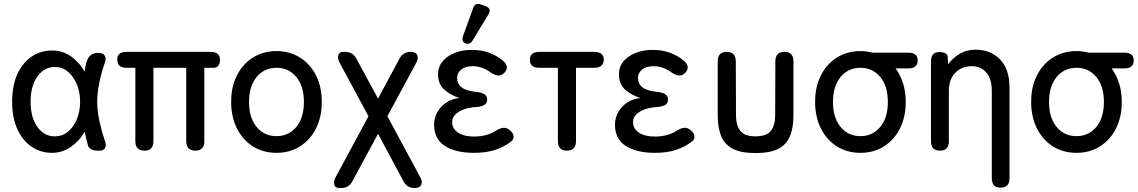

<svg xmlns="http://www.w3.org/2000/svg" viewBox="-20 -758 5724 966"><path d="M242 11Q185 11 139.5 -19.5Q94 -50 67.5 -107.5Q41 -165 41 -246Q41 -328 67.5 -385.5Q94 -443 139.5 -473.5Q185 -504 242 -504Q295 -504 337.5 -474Q380 -444 406 -397Q409 -428 418 -454Q433 -492 473 -492Q499 -492 507.5 -477.5Q516 -463 506 -438Q490 -392 479.5 -341Q469 -290 469 -246Q469 -202 479.5 -152Q490 -102 506 -55Q516 -30 509.5 -15Q503 0 481 0H473Q432 0 423 -25Q418 -42 413.5 -60.5Q409 -79 406 -95Q379 -48 336 -18.5Q293 11 242 11ZM260 -72Q296 -73 323.5 -96.5Q351 -120 367 -159.5Q383 -199 383 -246Q383 -294 367 -333Q351 -372 323.5 -396Q296 -420 260 -421Q205 -423 169.5 -375Q134 -327 134 -246Q134 -165 169.5 -117.5Q205 -70 260 -72Z M707 0Q661 0 661 -48V-417H617Q570 -417 570 -457Q568 -497 617 -497H1039Q1087 -497 1087 -457Q1085 -417 1056 -417H1008V-48Q1008 0 963 0Q917 0 917 -48V-417H752V-48Q752 0 707 0Z M1371 11Q1305 11 1253.5 -21Q1202 -53 1172.5 -111Q1143 -169 1143 -245Q1143 -322 1172.5 -379.5Q1202 -437 1253.5 -469Q1305 -501 1371 -501Q1437 -501 1488.5 -469Q1540 -437 1569.5 -379.5Q1599 -322 1599 -245Q1599 -169 1569.5 -111Q1540 -53 1488.5 -21Q1437 11 1371 11ZM1371 -73Q1432 -73 1470.5 -119Q1509 -165 1509 -245Q1509 -325 1470.5 -371Q1432 -417 1371 -417Q1310 -417 1271.5 -371Q1233 -325 1233 -245Q1233 -165 1271.5 -119Q1310 -73 1371 -73Z M2066 188Q2028 188 2010 154L1882 -85L1753 154Q1735 188 1697 188H1687Q1667 188 1662 171.5Q1657 155 1670 131L1834 -173L1690 -440Q1677 -464 1682 -480.5Q1687 -497 1707 -497H1717Q1755 -497 1773 -463L1882 -262L1990 -463Q2008 -497 2046 -497Q2072 -497 2079.5 -480.5Q2087 -464 2073 -440L1929 -173L2093 131Q2107 155 2099.5 171.5Q2092 188 2066 188Z M2365 11Q2272 11 2218 -24Q2164 -59 2164 -131Q2164 -163 2179.5 -192Q2195 -221 2224 -241Q2253 -261 2292 -265Q2249 -278 2216.5 -306Q2184 -334 2184 -384Q2184 -422 2207 -449.5Q2230 -477 2268.5 -492Q2307 -507 2353 -507Q2403 -507 2442.5 -492Q2482 -477 2511 -452Q2529 -437 2530 -421Q2531 -405 2517 -391Q2502 -377 2487 -378Q2472 -379 2452 -391Q2434 -405 2410 -415Q2386 -425 2358 -425Q2321 -425 2300.5 -408Q2280 -391 2280 -367Q2280 -335 2303.5 -317.5Q2327 -300 2382 -295Q2431 -289 2431 -257Q2431 -240 2419 -231.5Q2407 -223 2383 -220Q2327 -218 2291 -197Q2255 -176 2255 -144Q2255 -110 2285 -90.5Q2315 -71 2364 -71Q2433 -71 2479 -103Q2498 -114 2513.5 -115Q2529 -116 2545 -103Q2562 -89 2564 -73Q2566 -57 2550 -45Q2516 -19 2471.5 -4Q2427 11 2365 11ZM2359 -556Q2344 -531 2322 -540Q2300 -548 2310 -578L2360 -716Q2370 -747 2401 -735L2423 -727Q2440 -721 2443 -710Q2446 -699 2437 -685Z M2832 0Q2787 0 2787 -48V-417H2692Q2646 -417 2646 -457Q2646 -497 2693 -497H2970Q3018 -497 3018 -457Q3016 -417 2970 -417H2878V-48Q2878 0 2832 0Z M3275 11Q3182 11 3128 -24Q3074 -59 3074 -131Q3074 -163 3089.5 -192Q3105 -221 3134 -241Q3163 -261 3202 -265Q3159 -278 3126.5 -306Q3094 -334 3094 -384Q3094 -422 3117 -449.5Q3140 -477 3178.5 -492Q3217 -507 3263 -507Q3313 -507 3352.5 -492Q3392 -477 3421 -452Q3439 -437 3440 -421Q3441 -405 3427 -391Q3412 -377 3397 -378Q3382 -379 3362 -391Q3344 -405 3320 -415Q3296 -425 3268 -425Q3231 -425 3210.5 -408Q3190 -391 3190 -367Q3190 -335 3213.5 -317.5Q3237 -300 3292 -295Q3341 -289 3341 -257Q3341 -240 3329 -231.5Q3317 -223 3293 -220Q3237 -218 3201 -197Q3165 -176 3165 -144Q3165 -110 3195 -90.5Q3225 -71 3274 -71Q3343 -71 3389 -103Q3408 -114 3423.5 -115Q3439 -116 3455 -103Q3472 -89 3474 -73Q3476 -57 3460 -45Q3426 -19 3381.5 -4Q3337 11 3275 11Z M3781 12Q3704 12 3663 -11.5Q3622 -35 3606.5 -77.5Q3591 -120 3591 -175V-449Q3591 -497 3636 -497Q3682 -497 3682 -449L3683 -175Q3683 -129 3704 -100.5Q3725 -72 3781 -72Q3838 -72 3859 -100.5Q3880 -129 3880 -175L3881 -449Q3881 -497 3927 -497Q3972 -497 3972 -449V-175Q3972 -120 3956.5 -77.5Q3941 -35 3900 -11.5Q3859 12 3781 12Z M4309 11Q4243 11 4191.5 -21Q4140 -53 4110.5 -111Q4081 -169 4081 -245Q4081 -322 4110.5 -379.5Q4140 -437 4191.5 -469Q4243 -501 4309 -501Q4341 -501 4370 -493H4550Q4597 -493 4597 -454Q4597 -414 4550 -414H4486Q4510 -381 4523.5 -338.5Q4537 -296 4537 -245Q4537 -169 4507.5 -111Q4478 -53 4426.5 -21Q4375 11 4309 11ZM4309 -73Q4370 -73 4408.5 -119Q4447 -165 4447 -245Q4447 -325 4408.5 -371Q4370 -417 4309 -417Q4248 -417 4209.5 -371Q4171 -325 4171 -245Q4171 -165 4209.5 -119Q4248 -73 4309 -73Z M4709 0Q4664 0 4664 -48V-448Q4664 -496 4705 -496Q4746 -496 4748 -472L4750 -434Q4771 -464 4806.5 -486Q4842 -508 4888 -508Q4964 -508 5011.5 -459Q5059 -410 5059 -318V139Q5059 186 5014 186Q4970 186 4970 139V-300Q4970 -362 4942 -393.5Q4914 -425 4869 -425Q4818 -425 4786 -391.5Q4754 -358 4754 -302V-48Q4754 0 4709 0Z M5396 11Q5330 11 5278.5 -21Q5227 -53 5197.5 -111Q5168 -169 5168 -245Q5168 -322 5197.5 -379.5Q5227 -437 5278.5 -469Q5330 -501 5396 -501Q5428 -501 5457 -493H5637Q5684 -493 5684 -454Q5684 -414 5637 -414H5573Q5597 -381 5610.5 -338.5Q5624 -296 5624 -245Q5624 -169 5594.5 -111Q5565 -53 5513.5 -21Q5462 11 5396 11ZM5396 -73Q5457 -73 5495.5 -119Q5534 -165 5534 -245Q5534 -325 5495.5 -371Q5457 -417 5396 -417Q5335 -417 5296.5 -371Q5258 -325 5258 -245Q5258 -165 5296.5 -119Q5335 -73 5396 -73Z"/></svg>

Font: Zen Maru Gothic Medium
Style: Regular
Weight: 500
Designer: Yoshimichi Ohira
Foundry: Positype
Version: Version 1.001